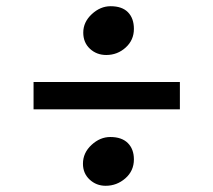

<svg xmlns="http://www.w3.org/2000/svg" viewBox="-20 -706 686 618"><path d="M411 -613Q411 -577 384.5 -553Q358 -529 322 -529Q291 -529 269.5 -549Q248 -569 248 -601Q248 -635 275.5 -660.5Q303 -686 336 -686Q373 -686 392 -666.5Q411 -647 411 -613ZM559 -354H88V-442H559ZM411 -193Q411 -156 383.5 -132Q356 -108 320 -108Q290 -108 268.5 -128Q247 -148 247 -179Q247 -214 274.5 -239.5Q302 -265 335 -265Q372 -265 391.5 -245.5Q411 -226 411 -193Z"/></svg>

Font: Martel
Style: Bold
Weight: 700
Designer: Dan Reynolds
Foundry: Dan Reynolds
Version: Version 1.001; ttfautohint (v1.1) -l 5 -r 5 -G 72 -x 0 -D la